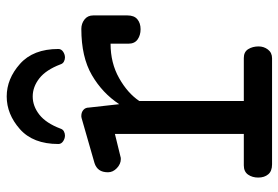

<svg xmlns="http://www.w3.org/2000/svg" viewBox="-152 -696 847 584"><g transform="rotate(-90 272.0 -403.5)"><path d="M24.4 0ZM431.6 -491.2Q373 -491.2 327.1 -465.3Q281.2 -439.5 257.3 -403.8V-85.9H388.2Q406.7 -85.9 415 -72.5Q423.3 -59.1 423.3 -41Q423.3 -24.9 413.8 -12.5Q404.3 0 387.2 0H64.5Q43.9 0 34.2 -11.7Q24.4 -23.4 24.4 -42Q24.4 -60.1 33.4 -73Q42.5 -85.9 61.5 -85.9H157.2V-478L87.4 -460.9Q86.4 -460.4 84.7 -460.2Q83 -460 80.6 -460Q65.9 -460 53.2 -471.9Q40.5 -483.9 40.5 -499Q40.5 -515.6 47.6 -525.6Q54.7 -535.6 68.4 -540L204.6 -579.1Q206.5 -579.1 207 -579.6Q207.5 -580.1 209.5 -580.1H212.4Q222.7 -580.1 230 -574Q237.3 -567.9 237.3 -557.1L247.6 -464.8Q281.2 -516.1 336.2 -548.1Q391.1 -580.1 476.6 -580.1Q492.7 -580.1 505.1 -570.6Q517.6 -561 517.6 -543.9V-439.9Q517.6 -419.4 505.9 -409.7Q494.1 -399.9 475.6 -399.9Q457.5 -399.9 444.6 -408.9Q431.6 -418 431.6 -437ZM152.3 -629.9Q143.1 -629.9 134.8 -635.5Q126.5 -641.1 126.5 -649.9Q126.5 -727.1 171.9 -767.1Q217.3 -807.1 271 -807.1Q324.7 -807.1 370.1 -766.8Q415.5 -726.6 415.5 -649.9Q415.5 -641.1 407.2 -635.5Q398.9 -629.9 389.6 -629.9Q383.3 -629.9 377.2 -633.1Q371.1 -636.2 368.7 -643.6Q352.1 -687.5 326.2 -707.8Q300.3 -728 271 -728Q241.7 -728 215.8 -707.8Q189.9 -687.5 173.3 -643.6Q170.9 -636.2 164.8 -633.1Q158.7 -629.9 152.3 -629.9Z"/></g></svg>

Font: Cutive
Style: Regular
Weight: 400
Designer: Vernon Adams
Version: Version 1.002